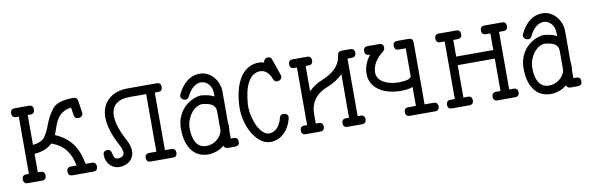

<svg xmlns="http://www.w3.org/2000/svg" viewBox="-40 -767 3340 1087"><g transform="rotate(-10 1629.5 -224.0)"><path d="M121.1 -379.9H135.7C152.7 -379.9 161.1 -388.3 161.1 -405.3C161.1 -422.2 152.7 -430.7 135.7 -430.7H55.2C38.6 -430.7 30.3 -422.2 30.3 -405.3C30.3 -388.3 38.6 -379.9 55.2 -379.9H69.8V-50.8H55.2C38.6 -50.8 30.3 -42.3 30.3 -25.4C30.3 -8.5 38.6 0 55.2 0H135.7C152.7 0 161.1 -8.5 161.1 -25.4C161.1 -42.3 152.7 -50.8 135.7 -50.8H121.1V-157.2C165.7 -160.2 200 -173.8 224.1 -198.2C242 -191.7 257.6 -183.9 271 -174.8C284.3 -165.7 295.7 -155.1 305.2 -143.1C314.6 -131 322.5 -117.4 328.9 -102.1C335.2 -86.8 340.2 -69.7 343.8 -50.8H312.5C295.6 -50.8 287.1 -42.3 287.1 -25.4C287.1 -8.5 295.6 0 312.5 0H431.2C448.1 0 456.5 -8.5 456.5 -25.4C456.5 -42.3 448.1 -50.8 431.2 -50.8H396C391.4 -75.5 385.3 -97.8 377.4 -117.7C369.6 -137.5 359.9 -155.2 348.1 -170.7C336.4 -186.1 322.8 -199.6 307.1 -211.2C291.5 -222.7 273.4 -232.9 252.9 -241.7C256.2 -248.9 259.3 -257 262.2 -266.1C265.1 -275.2 268.4 -284.6 272 -294.2C275.6 -303.8 279.8 -313.2 284.7 -322.5C289.6 -331.8 295.7 -340.3 303.2 -348.1C310.7 -356 319.9 -362.5 330.8 -367.9C341.7 -373.3 354.8 -376.8 370.1 -378.4L376.5 -335.9C378.4 -321 385.9 -313.5 398.9 -313.5C408.4 -313.5 415.4 -315.7 420.2 -320.1C424.9 -324.5 427.2 -330.2 427.2 -337.4V-340.1C427.2 -341.2 427.1 -342.3 426.8 -343.3L417 -407.7C415.4 -423 406.9 -430.7 391.6 -430.7C329.8 -430.7 288.9 -417.3 269 -390.6C248.9 -363.6 233.2 -334.3 222.2 -302.7C218.3 -291.7 213.8 -281.1 208.7 -271C203.7 -260.9 198.1 -251.1 191.9 -241.7C179.5 -223.1 155.9 -212.1 121.1 -208.5Z M871.1 -430.2H826.7H703.6C681.2 -430.2 660.6 -427 641.8 -420.7C623.1 -414.3 607.1 -405.1 593.8 -393.1C580.4 -381 570 -366.4 562.5 -349.1C555 -331.9 551.3 -312.3 551.3 -290.5C551.3 -242.7 569.2 -185.4 605 -118.7C613.8 -102.4 618.2 -88.7 618.2 -77.6C618.2 -67.9 614.5 -60.7 607.2 -56.2C599.9 -51.6 591.3 -49.3 581.5 -49.3C575.4 -49.3 570.6 -50.7 567.1 -53.5C563.7 -56.2 561.2 -59.7 559.6 -64C557.9 -68.2 556.6 -72.8 555.7 -77.9C554.7 -82.9 553.4 -87.6 551.8 -91.8C550.1 -96 547.8 -99.5 544.7 -102.3C541.6 -105.1 536.9 -106.4 530.8 -106.4C522.3 -106.4 516 -104.4 511.7 -100.3C507.5 -96.3 505.4 -90.5 505.4 -83C505.4 -70.6 507.5 -59.3 511.7 -49.1C516 -38.8 521.6 -30 528.6 -22.7C535.6 -15.4 543.6 -9.8 552.7 -5.9C561.8 -2 571.5 0 581.5 0C592.9 0 603.8 -1.7 614.3 -5.1C624.7 -8.5 633.8 -13.5 641.6 -20C649.4 -26.5 655.7 -34.7 660.4 -44.4C665.1 -54.2 667.5 -65.3 667.5 -77.6C667.5 -96.8 661.3 -118.3 648.9 -142.1C632.6 -172 620.5 -199.1 612.5 -223.4C604.6 -247.6 600.6 -270 600.6 -290.5C600.6 -320.5 609.9 -342.9 628.7 -357.9C647.4 -372.9 672.4 -380.4 703.6 -380.4H802.2V-49.3H761.7C745.1 -49.3 736.8 -41 736.8 -24.4C736.8 -8.1 745.1 0 761.7 0H826.7H888.2C904.8 0 913.1 -8.1 913.1 -24.4C913.1 -41 904.8 -49.3 888.2 -49.3H851.6V-380.4H871.1C887.4 -380.4 895.5 -388.7 895.5 -405.3C895.5 -421.9 887.4 -430.2 871.1 -430.2Z M1180.7 -215.3V-102.5C1178.4 -92.4 1174.2 -83.1 1168.2 -74.5C1162.2 -65.8 1155 -58.3 1146.7 -52C1138.4 -45.7 1129.2 -40.7 1119.1 -37.1C1109 -33.5 1099 -31.7 1088.9 -31.7C1062.8 -31.7 1043.3 -41.8 1030.3 -62C1017.3 -82.2 1010.7 -109.9 1010.7 -145C1010.7 -161.3 1013.4 -176.9 1018.8 -191.9C1024.2 -206.9 1031.2 -220.1 1040 -231.7C1048.8 -243.2 1058.9 -252.4 1070.3 -259.3C1081.7 -266.1 1093.3 -269.5 1105 -269.5C1131 -267.3 1150.1 -261.7 1162.4 -252.9C1174.6 -244.1 1180.7 -231.6 1180.7 -215.3ZM1108.9 -318.8H1105.5C1099.3 -318.8 1091.6 -317.7 1082.5 -315.4C1073.4 -313.2 1063.8 -309.6 1053.7 -304.7C1043.6 -299.8 1033.4 -293.4 1022.9 -285.4C1012.5 -277.4 1003 -267.7 994.4 -256.1C985.8 -244.5 978.5 -231.2 972.7 -216.1C966.8 -200.9 963.2 -183.6 961.9 -164.1V-150.9C961.9 -121.3 965.3 -95.9 972.2 -74.7C979 -53.5 988.2 -36.1 999.8 -22.5C1011.3 -8.8 1024.8 1.2 1040.3 7.6C1055.7 13.9 1072.1 17.1 1089.4 17.1C1105 17.1 1120.9 14.3 1137.2 8.8C1153.5 3.3 1168.3 -5.2 1181.6 -16.6C1184.9 -5.5 1192.7 0 1205.1 0H1246.6C1263.2 0 1271.5 -8.1 1271.5 -24.4C1271.5 -41 1263.2 -49.3 1246.6 -49.3H1230V-97.2C1230.6 -100.7 1231.1 -104.5 1231.4 -108.4C1231.8 -112.3 1231.9 -116 1231.9 -119.6C1231.9 -123.2 1231.8 -127 1231.4 -130.9C1231.1 -134.8 1230.6 -138.5 1230 -142.1V-318.4C1230 -335 1227.1 -350.7 1221.4 -365.7C1215.7 -380.7 1207.9 -393.8 1198 -405C1188.1 -416.3 1176.4 -425.1 1162.8 -431.6C1149.3 -438.2 1134.6 -441.4 1118.7 -441.4C1092 -441.4 1068 -433.1 1046.9 -416.5C1025.7 -399.9 1007.8 -376.6 993.2 -346.7C990.9 -342.1 989.7 -337.6 989.7 -333C989.7 -328.1 992.4 -323.2 997.8 -318.1C1003.2 -313.1 1009.9 -310.5 1018.1 -310.5C1026.2 -310.5 1032.7 -315.4 1037.6 -325.2C1048 -346.7 1060.2 -363.2 1074.2 -374.8C1088.2 -386.3 1103 -392.1 1118.7 -392.1C1127.8 -392.1 1136.1 -390.1 1143.8 -386C1151.4 -381.9 1158 -376.5 1163.6 -369.6C1169.1 -362.8 1173.3 -355 1176.3 -346.2C1179.2 -337.4 1180.7 -328.1 1180.7 -318.4V-299.8C1162.4 -309.9 1138.5 -316.2 1108.9 -318.8Z M1491.2 -440.4C1480.5 -443.7 1470.2 -445.3 1460.4 -445.3C1438.3 -445.3 1418.3 -440.3 1400.4 -430.2C1382.5 -420.1 1367.1 -405.5 1354.2 -386.5C1341.4 -367.4 1331.1 -344.1 1323.5 -316.4C1315.8 -288.7 1311.2 -257.2 1309.6 -221.7V-192.9C1311.5 -165.5 1316.5 -139.7 1324.5 -115.5C1332.4 -91.2 1342.6 -70 1355 -51.8C1367.4 -33.5 1381.5 -19 1397.5 -8.1C1413.4 2.8 1430.3 8.5 1448.2 8.8H1457C1470.7 7.8 1483.6 4.5 1495.8 -1.2C1508.1 -6.9 1519.1 -14.6 1529.1 -24.2C1539 -33.8 1547.7 -45.3 1555.2 -58.8C1562.7 -72.3 1568.5 -87.4 1572.8 -104C1573.1 -105.6 1573.3 -107.2 1573.5 -108.6C1573.6 -110.1 1573.7 -111.5 1573.7 -112.8C1573.7 -119 1571.5 -124.2 1566.9 -128.4C1562.3 -132.6 1555.3 -134.8 1545.9 -134.8C1534.5 -134.8 1527.3 -128.6 1524.4 -116.2C1519.2 -94.1 1510.4 -76.3 1498 -62.7C1485.7 -49.2 1470.7 -41.7 1453.1 -40H1449.2C1437.2 -40.4 1425.6 -45.7 1414.6 -55.9C1403.5 -66.2 1393.8 -79.7 1385.5 -96.4C1377.2 -113.2 1370.6 -132.2 1365.7 -153.3C1360.8 -174.5 1358.4 -196.1 1358.4 -218.3V-218.8C1360.4 -246.4 1363.9 -271.2 1368.9 -293.2C1373.9 -315.2 1380.7 -333.7 1389.2 -348.9C1397.6 -364 1407.7 -375.7 1419.4 -383.8C1431.2 -391.9 1444.7 -396 1460 -396C1488.9 -394.7 1510.3 -376 1523.9 -339.8C1528.2 -328.5 1534.8 -322.8 1543.9 -322.8C1553.1 -322.8 1560.1 -325.1 1565.2 -329.8C1570.2 -334.6 1572.8 -339.7 1572.8 -345.2C1572.8 -348.8 1572.1 -352.4 1570.8 -356L1539.1 -447.8C1535.2 -459.5 1528.3 -465.3 1518.6 -465.3C1509.8 -465.3 1503 -462.8 1498.3 -457.8C1493.6 -452.7 1491.2 -446.9 1491.2 -440.4Z M1735.4 -49.3H1718.8V-107.4C1718.8 -137.4 1727 -163.9 1743.4 -187C1759.8 -210.1 1783.4 -227.7 1814 -239.7C1854 -255 1886.1 -275.1 1910.2 -299.8L1909.7 -49.3H1893.1C1876.5 -49.3 1868.2 -41 1868.2 -24.4C1868.2 -8.1 1876.5 0 1893.1 0H1975.6C1992.2 0 2000.5 -8.1 2000.5 -24.4C2000.5 -41 1992.2 -49.3 1975.6 -49.3H1959.5V-380.4H1983.9C2000.5 -380.4 2008.8 -388.7 2008.8 -405.3C2008.8 -421.9 2000.5 -430.2 1983.9 -430.2H1935.1C1919.4 -430.2 1911.1 -422.5 1910.2 -407.2C1906.6 -379.6 1895.3 -355.8 1876.2 -335.9C1857.2 -316.1 1830.4 -299.3 1795.9 -285.6C1765 -273.3 1739.3 -256.2 1718.8 -234.4V-380.4H1735.4C1752 -380.4 1760.3 -388.7 1760.3 -405.3C1760.3 -421.9 1752 -430.2 1735.4 -430.2H1652.8C1636.6 -430.2 1628.4 -421.9 1628.4 -405.3C1628.4 -388.7 1636.6 -380.4 1652.8 -380.4H1668.9V-49.3H1652.8C1636.6 -49.3 1628.4 -41 1628.4 -24.4C1628.4 -8.1 1636.6 0 1652.8 0H1735.4C1752 0 1760.3 -8.1 1760.3 -24.4C1760.3 -41 1752 -49.3 1735.4 -49.3Z M2084 -380.4H2089.4C2065.6 -349.8 2052.7 -318 2050.8 -285.2V-274.9C2050.8 -255.4 2055.1 -237.8 2063.7 -222.2C2072.3 -206.5 2084.4 -193.3 2099.9 -182.4C2115.3 -171.5 2133.6 -163 2154.8 -157C2175.9 -151 2199.2 -147.9 2224.6 -147.9C2252 -147.9 2273.6 -150.7 2289.6 -156.2H2288.6C2288.9 -156.2 2289.4 -156.4 2290 -156.7C2290.7 -157.1 2291.3 -157.2 2292 -157.2C2292.6 -157.2 2293.5 -157.6 2294.4 -158.2V-49.3H2251.5C2234.9 -49.3 2226.6 -41 2226.6 -24.4C2226.6 -8.1 2234.9 0 2251.5 0H2395.5C2412.1 0 2420.4 -8.1 2420.4 -24.4C2420.4 -41 2412.1 -49.3 2395.5 -49.3H2344.2V-405.3C2344.2 -421.9 2335.9 -430.2 2319.3 -430.2H2254.4C2237.8 -430.2 2229.5 -421.9 2229.5 -405.3C2229.5 -388.7 2237.8 -380.4 2254.4 -380.4H2294.4V-218.8C2291.2 -211.6 2284.3 -206.4 2273.7 -203.1C2263.1 -199.9 2246.7 -197.9 2224.6 -197.3C2207.4 -197.3 2191.2 -199 2176 -202.4C2160.9 -205.8 2147.7 -210.8 2136.5 -217.3C2125.2 -223.8 2116.3 -231.9 2109.6 -241.7C2102.9 -251.5 2099.6 -262.5 2099.6 -274.9C2099.6 -293.8 2104.8 -312.5 2115.2 -331.1C2125.7 -349.6 2141.8 -367.4 2163.6 -384.3C2171.1 -389.8 2174.8 -396.8 2174.8 -405.3C2174.8 -421.9 2166.5 -430.2 2149.9 -430.2H2084C2067.7 -430.2 2059.6 -421.9 2059.6 -405.3C2059.6 -388.7 2067.7 -380.4 2084 -380.4Z M2493.2 -380.4H2518.1V-49.3H2493.2C2476.9 -49.3 2468.8 -41 2468.8 -24.4C2468.8 -8.1 2476.9 0 2493.2 0H2592.8C2609 0 2617.2 -8.1 2617.2 -24.4C2617.2 -41 2609 -49.3 2592.8 -49.3H2567.4V-235.4H2780.8V-49.3H2755.9C2739.3 -49.3 2731 -41 2731 -24.4C2731 -8.1 2739.3 0 2755.9 0H2855.5C2872.1 0 2880.4 -8.1 2880.4 -24.4C2880.4 -41 2872.1 -49.3 2855.5 -49.3H2830.6V-380.4H2855.5C2872.1 -380.4 2880.4 -388.7 2880.4 -405.3C2880.4 -421.9 2872.1 -430.2 2855.5 -430.2H2755.9C2739.3 -430.2 2731 -421.9 2731 -405.3C2731 -388.7 2739.3 -380.4 2755.9 -380.4H2780.8V-284.7H2567.4V-380.4H2592.8C2609 -380.4 2617.2 -388.7 2617.2 -405.3C2617.2 -421.9 2609 -430.2 2592.8 -430.2H2493.2C2476.9 -430.2 2468.8 -421.9 2468.8 -405.3C2468.8 -388.7 2476.9 -380.4 2493.2 -380.4Z M3150.4 -215.3V-102.5C3148.1 -92.4 3144 -83.1 3137.9 -74.5C3131.9 -65.8 3124.8 -58.3 3116.5 -52C3108.2 -45.7 3099 -40.7 3088.9 -37.1C3078.8 -33.5 3068.7 -31.7 3058.6 -31.7C3032.6 -31.7 3013 -41.8 3000 -62C2987 -82.2 2980.5 -109.9 2980.5 -145C2980.5 -161.3 2983.2 -176.9 2988.5 -191.9C2993.9 -206.9 3001 -220.1 3009.8 -231.7C3018.6 -243.2 3028.6 -252.4 3040 -259.3C3051.4 -266.1 3063 -269.5 3074.7 -269.5C3100.7 -267.3 3119.9 -261.7 3132.1 -252.9C3144.3 -244.1 3150.4 -231.6 3150.4 -215.3ZM3078.6 -318.8H3075.2C3069 -318.8 3061.4 -317.7 3052.2 -315.4C3043.1 -313.2 3033.5 -309.6 3023.4 -304.7C3013.3 -299.8 3003.1 -293.4 2992.7 -285.4C2982.3 -277.4 2972.7 -267.7 2964.1 -256.1C2955.5 -244.5 2948.2 -231.2 2942.4 -216.1C2936.5 -200.9 2932.9 -183.6 2931.6 -164.1V-150.9C2931.6 -121.3 2935.1 -95.9 2941.9 -74.7C2948.7 -53.5 2957.9 -36.1 2969.5 -22.5C2981 -8.8 2994.5 1.2 3010 7.6C3025.5 13.9 3041.8 17.1 3059.1 17.1C3074.7 17.1 3090.7 14.3 3106.9 8.8C3123.2 3.3 3138 -5.2 3151.4 -16.6C3154.6 -5.5 3162.4 0 3174.8 0H3216.3C3232.9 0 3241.2 -8.1 3241.2 -24.4C3241.2 -41 3232.9 -49.3 3216.3 -49.3H3199.7V-97.2C3200.4 -100.7 3200.8 -104.5 3201.2 -108.4C3201.5 -112.3 3201.7 -116 3201.7 -119.6C3201.7 -123.2 3201.5 -127 3201.2 -130.9C3200.8 -134.8 3200.4 -138.5 3199.7 -142.1V-318.4C3199.7 -335 3196.9 -350.7 3191.2 -365.7C3185.5 -380.7 3177.7 -393.8 3167.7 -405C3157.8 -416.3 3146.1 -425.1 3132.6 -431.6C3119.1 -438.2 3104.3 -441.4 3088.4 -441.4C3061.7 -441.4 3037.8 -433.1 3016.6 -416.5C2995.4 -399.9 2977.5 -376.6 2962.9 -346.7C2960.6 -342.1 2959.5 -337.6 2959.5 -333C2959.5 -328.1 2962.2 -323.2 2967.5 -318.1C2972.9 -313.1 2979.7 -310.5 2987.8 -310.5C2995.9 -310.5 3002.4 -315.4 3007.3 -325.2C3017.7 -346.7 3029.9 -363.2 3043.9 -374.8C3057.9 -386.3 3072.8 -392.1 3088.4 -392.1C3097.5 -392.1 3105.9 -390.1 3113.5 -386C3121.2 -381.9 3127.8 -376.5 3133.3 -369.6C3138.8 -362.8 3143.1 -355 3146 -346.2C3148.9 -337.4 3150.4 -328.1 3150.4 -318.4V-299.8C3132.2 -309.9 3108.2 -316.2 3078.6 -318.8Z"/></g></svg>

Font: Nathan
Style: Regular
Weight: 400
Designer: Peter Wiegel
Foundry: Peter Wiegel
Version: Version 1.001 2009